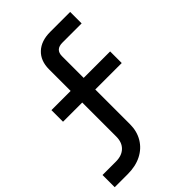

<svg xmlns="http://www.w3.org/2000/svg" viewBox="-262 -837 1124 1124"><g transform="rotate(-45 300.0 -275.0)"><path d="M0 180V79H111Q160 79 188 52Q216 25 216 -23V-305H57V-401H216V-580Q216 -650 258.5 -690Q301 -730 376 -730H541V-635H382Q324 -635 324 -580V-401H543V-305H324V-18Q324 41 297 86Q270 131 221.5 155.5Q173 180 108 180Z"/></g></svg>

Font: JetBrains Mono SemiBold
Style: Regular
Weight: 472
Monospace: yes
Designer: Philipp Nurullin, Konstantin Bulenkov
Foundry: JetBrains
Version: Version 2.305; ttfautohint (v1.8.4.7-5d5b)